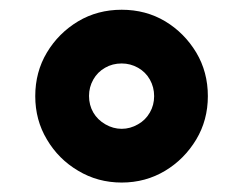

<svg xmlns="http://www.w3.org/2000/svg" viewBox="-20 -752 501 396"><path d="M141.1 -399.9Q100.6 -423.8 76.7 -464.4Q52.7 -504.4 52.7 -553.7Q52.7 -603.5 76.7 -643.6Q100.6 -683.6 141.1 -708Q181.2 -731.9 231 -731.9Q280.8 -731.9 320.8 -708Q360.4 -684.1 384.8 -643.6Q408.7 -603.5 408.7 -553.7Q408.7 -504.4 384.8 -464.4Q360.4 -423.8 320.8 -399.9Q280.3 -375.5 231 -375.5Q181.6 -375.5 141.1 -399.9ZM264.6 -495.6Q280.3 -504.4 289.1 -520Q297.9 -535.2 297.9 -553.7Q297.9 -572.3 289.1 -587.9Q280.3 -603.5 264.6 -612.3Q249 -621.1 231 -621.1Q211.9 -621.1 196.8 -612.3Q181.2 -603.5 172.4 -587.9Q163.6 -572.3 163.6 -554.2Q163.6 -535.2 172.4 -520Q181.2 -504.9 197.3 -495.6Q213.4 -486.3 231 -486.3Q248.5 -486.3 264.6 -495.6Z"/></svg>

Font: My Font
Style: Regular
Weight: 500
Designer: Rasmus Andersson
Foundry: rsms
Version: Version 0.001